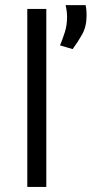

<svg xmlns="http://www.w3.org/2000/svg" viewBox="-20 -739 362 759"><path d="M87.9 0V-703.6H163.1V0ZM239.3 -718.8H318.4Q320.8 -708 321.5 -698Q322.3 -688 322.3 -678.7Q322.3 -634.3 304.9 -603.3Q287.6 -572.3 267.1 -544.9L217.3 -559.6Q227.5 -584 236.3 -611.8Q245.1 -639.6 245.1 -671.9Q245.1 -694.8 239.3 -718.8Z"/></svg>

Font: Metrophobic
Style: Regular
Weight: 400
Designer: Vernon Adams
Foundry: Vernon Adams
Version: Version 3.200; ttfautohint (v1.8.4.7-5d5b);gftools[0.9.23]